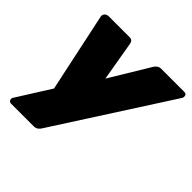

<svg xmlns="http://www.w3.org/2000/svg" viewBox="-179 -686 1042 1042"><g transform="rotate(45 341.5 -165.0)"><path d="M45 190Q33 190 28.5 179.5Q24 169 31 159L152 -33L55 -489Q53 -501 61.5 -510.5Q70 -520 86 -520H245Q260 -520 265.5 -512Q271 -504 272 -496L311 -268L449 -496Q454 -505 463.5 -512.5Q473 -520 488 -520H665Q679 -520 682 -509.5Q685 -499 680 -489L259 166Q254 175 244 182.5Q234 190 219 190Z"/></g></svg>

Font: Rubik Light Black
Style: Italic
Weight: 900
Italic angle: -12°
Version: Version 2.104